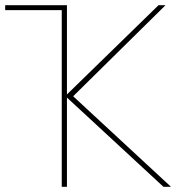

<svg xmlns="http://www.w3.org/2000/svg" viewBox="-20 -720 709 740"><path d="M0 -681H218V0H238V-344L610 0H639L262 -349L618 -700H591L238 -356V-700H0Z"/></svg>

Font: Chess Sans Thin
Style: Regular
Weight: 100
Designer: Wolf Bōese
Foundry: Wolf Bōese
Version: Version 7.223;Glyphs 3.3 (3306)